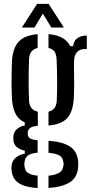

<svg xmlns="http://www.w3.org/2000/svg" viewBox="-20 -780 461 972"><path d="M170.5 172Q108 168.5 76 147.5Q44 126.5 39.5 88.5Q38.5 83 38 76Q37.5 69 38.5 62Q40 35 59 18.8Q78 2.5 105.5 -2V-17Q51.5 -29.5 48 -69.5Q47 -77 47.2 -81.2Q47.5 -85.5 48 -91Q49 -111 65.5 -126.2Q82 -141.5 105.5 -145V-160Q74 -174.5 58.5 -204.5Q43 -234.5 40.5 -281.5Q39 -319.5 38.5 -347.2Q38 -375 38.8 -403.2Q39.5 -431.5 40.5 -470Q44.5 -537 74.8 -569.2Q105 -601.5 170.5 -607V-537Q128.5 -528.5 127 -478Q126 -448 125.2 -411.2Q124.5 -374.5 125 -338Q125.5 -301.5 127 -273Q128 -246.5 139.5 -232.8Q151 -219 171.5 -214.5V-143Q144.5 -141 132.5 -132Q120.5 -123 120.5 -107.5V-102.5Q120.5 -87.5 131.5 -80Q142.5 -72.5 170.5 -70V-7Q141.5 -5 124 5.5Q106.5 16 104.5 40Q103 45.5 103.2 51.8Q103.5 58 104.5 63.5Q106.5 87 124 97Q141.5 107 170.5 109ZM225.5 -144.5V-214.5Q245 -219.5 255.5 -232.5Q266 -245.5 267.5 -272.5Q269.5 -317.5 269.2 -374.2Q269 -431 266.5 -480.5Q265 -505.5 255.8 -519Q246.5 -532.5 225.5 -537V-607Q309 -600.5 335.5 -546.5H350.5Q352.5 -572.5 371 -586.2Q389.5 -600 419.5 -600V-531.5H408Q383 -531.5 368.8 -515Q354.5 -498.5 354.5 -463V-437Q355.5 -391.5 355.5 -359.2Q355.5 -327 353.5 -281.5Q349.5 -214.5 320.2 -182.2Q291 -150 225.5 -144.5ZM225.5 171.5V109.5Q257 106.5 277 96.2Q297 86 300.5 62Q303.5 50 300 37.5Q296.5 13.5 276.5 4.8Q256.5 -4 225.5 -6.5V-67.5Q296 -62.5 333.2 -38.8Q370.5 -15 375.5 36Q376 42.5 376.2 50.8Q376.5 59 375.5 68Q370.5 122.5 329 145.5Q287.5 168.5 225.5 171.5ZM90.5 -640.5 168 -760.5H226L303.5 -640.5H240L197 -711L154.5 -640.5Z"/></svg>

Font: Big Shoulders Stencil Text Medium
Style: Regular
Weight: 500
Designer: Patric King
Foundry: XO Type Co
Version: Version 1.000